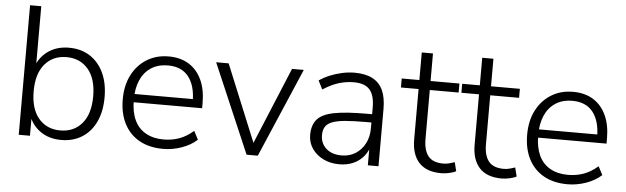

<svg xmlns="http://www.w3.org/2000/svg" viewBox="-46 -869 3396 1041"><g transform="rotate(5 1651.5 -348.5)"><path d="M311 8Q243 8 195 -27Q147 -62 130 -121H141V0H80V-705H141V-365H130Q147 -424 195 -459Q243 -494 311 -494Q377 -494 425 -463Q473 -432 499.5 -376Q526 -320 526 -243Q526 -166 499.5 -109.5Q473 -53 424.5 -22.5Q376 8 311 8ZM302 -43Q376 -43 420 -95Q464 -147 464 -243Q464 -338 420 -390Q376 -442 302 -442Q228 -442 184 -390Q140 -338 140 -243Q140 -147 184 -95Q228 -43 302 -43Z M866 8Q791 8 737 -22Q683 -52 654 -108Q625 -164 625 -241Q625 -317 654 -373.5Q683 -430 734.5 -462Q786 -494 853 -494Q918 -494 963.5 -465.5Q1009 -437 1033.5 -384.5Q1058 -332 1058 -258V-230H669V-275H1020L1004 -262Q1004 -348 966 -396.5Q928 -445 854 -445Q799 -445 761 -419.5Q723 -394 704 -349.5Q685 -305 685 -247V-242Q685 -178 705.5 -133.5Q726 -89 767 -66Q808 -43 864 -43Q909 -43 948.5 -57Q988 -71 1026 -104L1050 -58Q1018 -28 968 -10Q918 8 866 8Z M1320 0 1112 -485H1180L1364 -37H1339L1525 -485H1589L1381 0Z M1825 8Q1776 8 1737.5 -11Q1699 -30 1676.5 -63Q1654 -96 1654 -137Q1654 -191 1681 -222Q1708 -253 1772 -265.5Q1836 -278 1948 -278H1991V-233H1949Q1882 -233 1836.5 -229Q1791 -225 1765 -214.5Q1739 -204 1728.5 -186Q1718 -168 1718 -142Q1718 -97 1749 -69Q1780 -41 1833 -41Q1876 -41 1908.5 -61.5Q1941 -82 1960 -118Q1979 -154 1979 -200V-314Q1979 -381 1952 -411.5Q1925 -442 1866 -442Q1822 -442 1781.5 -429Q1741 -416 1698 -388L1674 -435Q1700 -453 1731.5 -466Q1763 -479 1797.5 -486.5Q1832 -494 1865 -494Q1924 -494 1962.5 -474Q2001 -454 2019.5 -414Q2038 -374 2038 -311V0H1980V-117H1990Q1981 -78 1958 -50Q1935 -22 1901 -7Q1867 8 1825 8Z M2380 8Q2299 8 2258.5 -36Q2218 -80 2218 -162V-436H2122V-485H2218V-635H2279V-485H2436V-436H2279V-170Q2279 -109 2304 -77Q2329 -45 2387 -45Q2404 -45 2420 -49.5Q2436 -54 2448 -58L2460 -10Q2449 -3 2425 2.5Q2401 8 2380 8Z M2709 8Q2628 8 2587.5 -36Q2547 -80 2547 -162V-436H2451V-485H2547V-635H2608V-485H2765V-436H2608V-170Q2608 -109 2633 -77Q2658 -45 2716 -45Q2733 -45 2749 -49.5Q2765 -54 2777 -58L2789 -10Q2778 -3 2754 2.5Q2730 8 2709 8Z M3067 8Q2992 8 2938 -22Q2884 -52 2855 -108Q2826 -164 2826 -241Q2826 -317 2855 -373.5Q2884 -430 2935.5 -462Q2987 -494 3054 -494Q3119 -494 3164.5 -465.5Q3210 -437 3234.5 -384.5Q3259 -332 3259 -258V-230H2870V-275H3221L3205 -262Q3205 -348 3167 -396.5Q3129 -445 3055 -445Q3000 -445 2962 -419.5Q2924 -394 2905 -349.5Q2886 -305 2886 -247V-242Q2886 -178 2906.5 -133.5Q2927 -89 2968 -66Q3009 -43 3065 -43Q3110 -43 3149.5 -57Q3189 -71 3227 -104L3251 -58Q3219 -28 3169 -10Q3119 8 3067 8Z"/></g></svg>

Font: Nunito Sans 12pt ExtraLight 12pt Light
Style: Regular
Weight: 300
Version: Version 3.101;gftools[0.9.27]